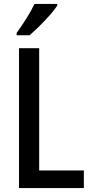

<svg xmlns="http://www.w3.org/2000/svg" viewBox="-20 -960 467 980"><path d="M77 0V-714H180V-90H408V0ZM272 -931Q259 -911 234 -882.5Q209 -854 181 -826.5Q153 -799 131 -780H65V-792Q91 -828 115.5 -867Q140 -906 156 -940H272Z"/></svg>

Font: Noto Sans Georgian Condensed Medium
Style: Regular
Weight: 500
Width: 3
Designer: Monotype Design Team, Akaki Razmadze
Foundry: Google LLC
Version: Version 2.005; ttfautohint (v1.8.4.7-5d5b)